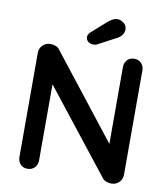

<svg xmlns="http://www.w3.org/2000/svg" viewBox="-96 -979 926 1059"><g transform="rotate(10 367.5 -449.5)"><path d="M606 -700Q630 -700 645 -684Q660 -668 660 -644V-61Q660 -35 642.5 -17.5Q625 0 599 0Q586 0 572.5 -4.5Q559 -9 552 -17L159 -516L185 -532V-56Q185 -32 169.5 -16Q154 0 129 0Q105 0 90 -16Q75 -32 75 -56V-639Q75 -665 92.5 -682.5Q110 -700 136 -700Q150 -700 165 -694.5Q180 -689 187 -678L568 -192L551 -180V-644Q551 -668 566 -684Q581 -700 606 -700ZM369 -738Q350 -738 338.5 -748Q327 -758 327 -774Q327 -781 330.5 -787.5Q334 -794 341 -801L427 -877Q438 -886 450.5 -892.5Q463 -899 476 -899Q493 -899 511 -886Q529 -873 529 -850Q529 -835 519.5 -820.5Q510 -806 492 -797L392 -744Q386 -740 380 -739Q374 -738 369 -738Z"/></g></svg>

Font: Quicksand Variable Light
Style: Regular
Weight: 300
Designer: Andrew Paglinawan
Foundry: Andrew Paglinawan
Version: Version 3.004